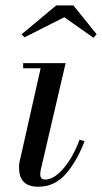

<svg xmlns="http://www.w3.org/2000/svg" viewBox="-20 -700 388 730"><path d="M126 10Q89 10 70.8 -7.8Q52.5 -25.5 52.5 -63Q52.5 -67 52.8 -73.8Q53 -80.5 54.5 -85L134.5 -440.5H68V-460H229.5L135 -54.5Q134 -50 133.5 -45.2Q133 -40.5 133 -36.5Q133 -28.5 137.2 -23Q141.5 -17.5 151 -17.5Q176 -17.5 200.8 -38.8Q225.5 -60 246.8 -94.5Q268 -129 282.5 -169L301.5 -163Q273 -88 230.5 -39Q188 10 126 10ZM73 -558 62 -569.5 194 -679.5H259L347.5 -569.5L335 -556.5L224.5 -634.5Z"/></svg>

Font: Bodoni Moda 11pt
Style: Italic
Weight: 400
Italic angle: -13°
Version: Version 2.004